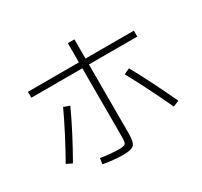

<svg xmlns="http://www.w3.org/2000/svg" viewBox="-165 -1015 1331 1265"><g transform="rotate(-30 500.0 -383.0)"><path d="M97 -647H485V-793H535V-647H903V-602H535V-78Q535 -13 516.5 7Q498 27 438 27Q365 27 283 12L290 -32Q365 -19 431 -19Q467 -19 476 -29Q485 -39 485 -83V-602H97ZM248 -445 293 -428Q223 -274 118 -90L75 -111Q170 -278 248 -445ZM707 -428 751 -448Q830 -305 926 -101L881 -82Q790 -276 707 -428Z"/></g></svg>

Font: Mplus 1p Light
Style: Regular
Weight: 300
Version: Version 1.061